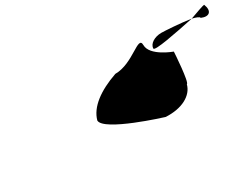

<svg xmlns="http://www.w3.org/2000/svg" viewBox="-53 -808 1623 1254"><g transform="rotate(-30 758.0 -181.0)"><path d="M526 -130C526 -49 924 73 924 73C1045 80 1132 32 1151 -43C1170 -43 1184 -263 1184 -270C1184 -270 1033 -324 1033 -406C1033 -486 918 -335 780 -335C643 -287 550 -218 526 -130ZM1078 -354C1078 -334 1248 -368 1393 -398C1313 -410 1200 -417 1174 -417C1122 -417 1078 -389 1078 -354ZM1393 -398C1422 -391 1446 -382 1446 -373C1502 -349 1532 -377 1508 -436C1499 -436 1448 -418 1393 -398Z"/></g></svg>

Font: Ampere
Style: SCUltExt
Weight: 400
Version: Version 1